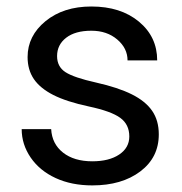

<svg xmlns="http://www.w3.org/2000/svg" viewBox="-20 -558 556 588"><path d="M376 -140.1Q376 -176.8 348.4 -197Q320.8 -217.3 252.2 -231.9Q183.6 -246.6 143.3 -267.1Q103 -287.6 83.7 -315.9Q64.5 -344.2 64.5 -383.3Q64.5 -448.2 119.4 -493.2Q174.3 -538.1 259.8 -538.1Q349.6 -538.1 405.5 -491.7Q461.4 -445.3 461.4 -373H370.6Q370.6 -410.2 339.1 -437Q307.6 -463.9 259.8 -463.9Q210.4 -463.9 182.6 -442.4Q154.8 -420.9 154.8 -386.2Q154.8 -353.5 180.7 -336.9Q206.5 -320.3 274.2 -305.2Q341.8 -290 383.8 -269Q425.8 -248 446 -218.5Q466.3 -189 466.3 -146.5Q466.3 -75.7 409.7 -33Q353 9.8 262.7 9.8Q199.2 9.8 150.4 -12.7Q101.6 -35.2 74 -75.4Q46.4 -115.7 46.4 -162.6H136.7Q139.2 -117.2 173.1 -90.6Q207 -64 262.7 -64Q314 -64 345 -84.7Q376 -105.5 376 -140.1Z"/></svg>

Font: Vazir FD
Style: FD
Weight: 400
Foundry: Based on Dejavu fonts, by Saber Rastikerdar
Version: Version 26.0.0